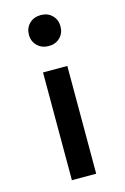

<svg xmlns="http://www.w3.org/2000/svg" viewBox="-112 -565 532 820"><g transform="rotate(-15 154.0 -155.0)"><path d="M208 203.1H100.6V-273.4H208ZM223.6 -444.3Q223.6 -414.6 204.1 -395.3Q184.6 -376 154.3 -376Q123.5 -376 103.8 -395.3Q84 -414.6 84 -444.3Q84 -474.1 103.8 -493.4Q123.5 -512.7 154.3 -512.7Q184.6 -512.7 204.1 -493.4Q223.6 -474.1 223.6 -444.3Z"/></g></svg>

Font: Wanted Sans Medium
Style: Regular
Weight: 500
Designer: Original Design by Kil Hyung-jin and Kang Hanbin, Wanted Lab, Inc; Hangeul from Source Han Sans by Jang Soo-young and Ka
Foundry: Wanted Lab, Inc.
Version: Version 1.001